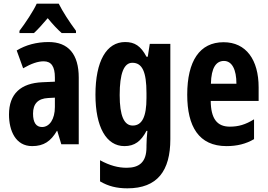

<svg xmlns="http://www.w3.org/2000/svg" viewBox="-20 -786 1461 1046"><path d="M300 -766H180C163 -728 117 -658 86 -618V-606H165C185 -624 211 -653 240 -687C268 -653 293 -626 316 -606H394V-618C357 -668 322 -722 300 -766ZM245 -557C179 -557 120 -541 71 -511L106 -414C151 -440 187 -452 218 -452C260 -452 279 -423 279 -364V-341L211 -338C93 -333 29 -275 29 -162C29 -74 65 10 155 10C219 10 257 -17 290 -73H292L314 0H409V-363C409 -491 352 -557 245 -557ZM242 -252 279 -254V-203C279 -137 250 -94 209 -94C177 -94 160 -118 160 -167C160 -221 187 -249 242 -252Z M662 -557C560 -557 500 -453 500 -270C500 -94 559 10 658 10C713 10 748 -16 778 -73H783C780 -48 778 -15 778 7V16C778 98 738 128 670 128C624 128 578 116 525 87V202C569 228 615 240 674 240C838 240 908 144 908 -28V-547H796L785 -477H778C747 -536 713 -557 662 -557ZM701 -444C755 -444 778 -395 778 -279V-252C778 -150 754 -102 703 -102C656 -102 632 -155 632 -268C632 -386 655 -444 701 -444Z M1198 -556C1068 -556 1000 -454 1000 -270C1000 -97 1063 10 1214 10C1271 10 1320 -2 1364 -28V-136C1317 -107 1279 -96 1232 -96C1162 -96 1129 -140 1128 -236H1389V-310C1389 -460 1321 -556 1198 -556ZM1200 -454C1244 -454 1268 -407 1268 -330H1129C1131 -418 1158 -454 1200 -454Z"/></svg>

Font: Noto Sans Myanmar UI ExtraCondensed
Style: Bold
Weight: 700
Width: 2
Designer: Monotype Design Team
Foundry: Monotype Imaging Inc.
Version: Version 2.103